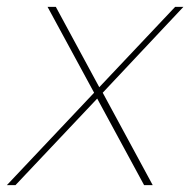

<svg xmlns="http://www.w3.org/2000/svg" viewBox="-41 -537 552 557"><path d="M121 -517 247 -284 467 -517H491L257 -268L402 0H377L241 -251L4 0H-21L232 -268L97 -517Z"/></svg>

Font: TypoPRO Montserrat
Style: Italic
Weight: 250
Italic angle: -11.3°
Designer: Julieta Ulanovsky
Foundry: Julieta Ulanovsky
Version: Version 6.001